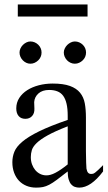

<svg xmlns="http://www.w3.org/2000/svg" viewBox="-20 -836 484 864"><path d="M284.7 -267.6Q228 -245.6 195.1 -227.3Q162.1 -209 145 -192.4Q127.9 -175.8 123.3 -160.4Q118.7 -145 118.7 -128.9Q118.7 -111.3 124 -96.7Q129.4 -82 138.4 -71Q147.5 -60.1 159.9 -53.7Q172.4 -47.4 186.5 -46.9Q205.6 -45.9 229.7 -58.6Q253.9 -71.3 284.7 -96.2ZM443.8 -64.5Q388.7 8.3 336.9 8.3Q326.2 8.3 316.7 4.9Q307.1 1.5 300 -6.8Q293 -15.1 288.8 -29.1Q284.7 -43 284.7 -64.5Q255.4 -41.5 236.1 -27.1Q216.8 -12.7 201.9 -4.9Q187 2.9 173.6 5.6Q160.2 8.3 142.6 8.3Q118.7 8.3 99.1 0.2Q79.6 -7.8 65.4 -22.7Q51.3 -37.6 43.5 -58.8Q35.6 -80.1 35.6 -106Q35.6 -130.9 44.7 -153.3Q53.7 -175.8 80.6 -198.5Q107.4 -221.2 156.2 -245.1Q205.1 -269 284.7 -296.4V-314.9Q284.7 -347.2 279.5 -369.1Q274.4 -391.1 264.2 -405Q253.9 -418.9 238 -425Q222.2 -431.2 201.2 -431.2Q170.4 -431.2 152.8 -415.3Q135.3 -399.4 133.8 -376.5L134.8 -347.2Q135.7 -326.2 124.3 -313.7Q112.8 -301.3 94.2 -301.3Q74.7 -301.3 64 -313.7Q53.2 -326.2 53.2 -348.1Q53.2 -374.5 66.7 -395.3Q80.1 -416 102.8 -430.4Q125.5 -444.8 155 -452.4Q184.6 -460 216.8 -460Q265.1 -460 294.7 -449.2Q324.2 -438.5 340.3 -418.7Q356.4 -398.9 361.6 -370.8Q366.7 -342.8 366.7 -307.6V-155.3Q366.7 -124 367.7 -104Q368.7 -84 369.1 -77.1Q371.6 -64 376.5 -58.6Q381.3 -53.2 390.6 -53.2Q395 -53.2 398.7 -54.2Q402.3 -55.2 408 -59.3Q413.6 -63.5 421.9 -71.3Q430.2 -79.1 443.8 -92.8ZM167 -599.6Q167 -589.4 163.1 -580.3Q159.2 -571.3 152.1 -564.5Q145 -557.6 136 -553.5Q127 -549.3 116.7 -549.3Q106.9 -549.3 98.1 -553.5Q89.4 -557.6 82.5 -564.7Q75.7 -571.8 71.8 -580.8Q67.9 -589.8 67.9 -599.6Q67.9 -608.9 72 -617.9Q76.2 -627 83 -633.8Q89.8 -640.6 98.6 -645Q107.4 -649.4 116.7 -649.4Q127 -649.4 136 -645.5Q145 -641.6 152.1 -634.8Q159.2 -627.9 163.1 -618.9Q167 -609.9 167 -599.6ZM367.2 -599.6Q367.2 -589.4 363.3 -580.3Q359.4 -571.3 352.3 -564.5Q345.2 -557.6 336.2 -553.5Q327.1 -549.3 316.9 -549.3Q306.6 -549.3 297.6 -553.5Q288.6 -557.6 281.7 -564.7Q274.9 -571.8 271 -580.8Q267.1 -589.8 267.1 -599.6Q267.1 -608.9 271.5 -617.9Q275.9 -627 282.7 -633.8Q289.6 -640.6 298.6 -645Q307.6 -649.4 316.9 -649.4Q327.1 -649.4 336.2 -645.5Q345.2 -641.6 352.3 -634.8Q359.4 -627.9 363.3 -618.9Q367.2 -609.9 367.2 -599.6ZM60.1 -761.7V-815.9H374V-761.7Z"/></svg>

Font: Doulos SIL Phon
Style: Regular
Weight: 400
Designer: Walt Agee, Victor Gaultney, Peter Martin, Debbi Hosken, Becca Hirsbrunner
Foundry: SIL International
Version: Version 5.000